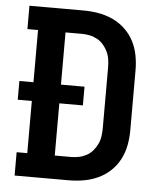

<svg xmlns="http://www.w3.org/2000/svg" viewBox="-53 -781 705 828"><g transform="rotate(5 300.0 -367.5)"><path d="M41 0V-101H87V-327H26V-408H87V-634H41V-735H276Q308 -735 340 -729.5Q372 -724 401.5 -710.5Q431 -697 455 -674.5Q479 -652 494 -623Q509 -594 515 -562Q521 -530 521 -498V-237Q521 -205 515 -173Q509 -141 494 -112Q479 -83 455 -60.5Q431 -38 401.5 -24.5Q372 -11 340 -5.5Q308 0 276 0ZM206 -101H276Q294 -101 311 -104.5Q328 -108 343.5 -116.5Q359 -125 370.5 -138.5Q382 -152 389.5 -168Q397 -184 399.5 -201.5Q402 -219 402 -237V-498Q402 -516 399.5 -533.5Q397 -551 389.5 -567Q382 -583 370.5 -596.5Q359 -610 343.5 -618.5Q328 -627 311 -630.5Q294 -634 276 -634H206V-408H308V-327H206Z"/></g></svg>

Font: Iosevka Etoile
Style: Bold
Weight: 700
Designer: Belleve Invis
Foundry: Belleve Invis
Version: Version 28.1.0; ttfautohint (v1.8.4)